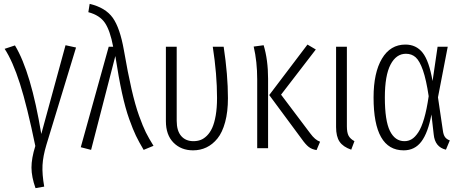

<svg xmlns="http://www.w3.org/2000/svg" viewBox="-20 -764 2382 990"><path d="M57.1 -529.8Q140.1 -392.6 192.9 -73.2L317.9 -530.8L372.1 -519L219.2 -17.1Q201.7 41 199.2 87.9Q196.8 134.8 208 198.2L163.1 206.1Q142.6 148.4 142.3 100.6Q142.1 52.7 162.1 -11.2Q120.1 -215.8 82.8 -332.5Q45.4 -449.2 3.9 -512.2Z M442.4 -744.1Q523.9 -724.6 561.3 -672.4Q598.6 -620.1 618.7 -505.9Q639.2 -387.2 658.2 -304.7Q677.2 -222.2 697 -167.2Q716.8 -112.3 731.9 -81.8Q747.1 -51.3 771.5 -12.2L720.7 8.8Q695.8 -33.2 680.9 -64.2Q666 -95.2 646.2 -150.1Q626.5 -205.1 609.1 -284.4Q591.8 -363.8 574.7 -475.1L449.7 8.8L396.5 -4.9L540.5 -522.9H563.5Q547.9 -606 521.2 -645.8Q494.6 -685.5 435.5 -701.2Z M1133.3 -522.9Q1155.3 -377 1155.3 -257.8Q1155.3 -187.5 1140.9 -134.3Q1126.5 -81.1 1101.3 -50Q1076.2 -19 1044.4 -3.9Q1012.7 11.2 975.6 11.2Q914.1 11.2 874.8 -28.3Q835.4 -67.9 835.4 -139.2V-522.9H891.1V-141.1Q891.1 -89.4 914.3 -62.7Q937.5 -36.1 977.5 -36.1Q997.1 -36.1 1013.9 -42.2Q1030.8 -48.3 1046.9 -64.2Q1063 -80.1 1074.2 -104.7Q1085.4 -129.4 1092.3 -168.7Q1099.1 -208 1099.1 -258.8Q1099.1 -381.3 1077.1 -522.9Z M1608.4 -508.8 1429.2 -275.9 1579.1 -77.1Q1604.5 -42 1630.4 -33.2L1612.3 9.8Q1588.4 6.3 1572 -6.3Q1555.7 -19 1536.1 -46.9L1368.2 -273.9L1565.4 -534.2ZM1339.4 -530.8Q1362.3 -455.1 1362.3 -357.9V0H1306.2V-355Q1306.2 -446.3 1288.1 -523.9Z M1768.6 -522.9V-112.8Q1768.6 -80.6 1777.3 -64.2Q1786.1 -47.9 1807.6 -36.1L1791 7.8Q1749 -6.8 1731 -33.4Q1712.9 -60.1 1712.9 -108.9V-522.9Z M2070.3 -534.2Q2126 -534.2 2159.2 -492.2Q2192.4 -450.2 2210.4 -346.2L2236.3 -522.9H2288.6L2238.3 -262.2L2263.7 -89.8Q2266.6 -67.9 2275.1 -56.6Q2283.7 -45.4 2299.3 -40L2279.3 7.8Q2222.7 -5.4 2216.3 -70.8L2204.6 -173.8Q2187 -79.6 2152.8 -34.2Q2118.7 11.2 2061.5 11.2Q1906.2 11.2 1906.2 -261.2Q1906.2 -389.2 1949.5 -461.7Q1992.7 -534.2 2070.3 -534.2ZM2073.2 -486.8Q2022.9 -486.8 1993.7 -430.9Q1964.4 -375 1964.4 -261.2Q1964.4 -141.6 1990.5 -88.9Q2016.6 -36.1 2065.4 -36.1Q2085.9 -36.1 2103 -46.4Q2120.1 -56.6 2136.7 -81.5Q2153.3 -106.4 2167 -153.3Q2180.7 -200.2 2190.4 -268.1Q2177.7 -353 2160.9 -401.4Q2144 -449.7 2123.5 -468.3Q2103 -486.8 2073.2 -486.8Z"/></svg>

Font: Fira Sans Compressed Light
Style: Regular
Weight: 300
Width: 1
Designer: Carrois Corporate & Edenspiekermann AG
Foundry: Carrois Corporate GbR & Edenspiekermann AG
Version: Version 4.203;PS 004.203;hotconv 1.0.88;makeotf.lib2.5.64775